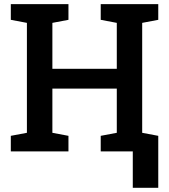

<svg xmlns="http://www.w3.org/2000/svg" viewBox="-20 -731 816 927"><path d="M32.2 0V-75.2L109.9 -89.8V-620.6L32.2 -635.3V-710.9H310.5V-635.3L232.9 -620.6V-398.9H543.9V-620.6L466.3 -635.3V-710.9H543.9H666.5H744.1V-635.3L666.5 -620.6V-89.8L744.1 -75.2V0H466.3V-75.2L543.9 -89.8V-303.2H232.9V-89.8L310.5 -75.2V0ZM621.1 175.8V-67.9H744.1V175.8Z"/></svg>

Font: Roboto Slab LO Medium
Style: Regular
Weight: 500
Designer: Google
Version: Version 2.000